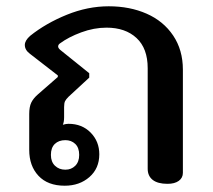

<svg xmlns="http://www.w3.org/2000/svg" viewBox="-20 -581 677 611"><path d="M73 -104V-218Q73 -241 79.5 -254.5Q86 -268 101 -281L164 -336V-341L75 -410Q59 -422 59 -438Q59 -452 76 -467Q126 -507 192.5 -534Q259 -561 326 -561Q393 -561 446.5 -537.5Q500 -514 531 -468Q562 -422 562 -359V-31Q562 -15 549 -5.5Q536 4 513 4Q482 4 466 -8.5Q450 -21 450 -44V-364Q450 -427 414.5 -460Q379 -493 319 -493Q279 -493 238.5 -478Q198 -463 171 -443Q165 -439 165 -433Q165 -428 172 -422L264 -348V-334L198 -273Q190 -265 187 -259Q184 -253 184 -240V-208Q184 -193 180 -184Q190 -187 198 -187Q241 -187 268.5 -159Q296 -131 296 -90Q296 -45 264.5 -17.5Q233 10 186 10Q132 10 102.5 -21.5Q73 -53 73 -104ZM232 -88Q232 -111 219.5 -123Q207 -135 188 -135Q167 -135 154.5 -123Q142 -111 142 -88Q142 -66 155 -53.5Q168 -41 188 -41Q207 -41 219.5 -53.5Q232 -66 232 -88Z"/></svg>

Font: Maitree Semibold
Style: Regular
Weight: 600
Designer: CadsonDemak Team
Foundry: CadsonDemak
Version: Version 1.000